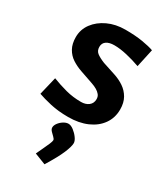

<svg xmlns="http://www.w3.org/2000/svg" viewBox="-181 -546 769 884"><g transform="rotate(30 203.5 -103.5)"><path d="M190.2 15.3Q136.8 15.3 94.9 5.7Q53 -4 26.3 -13.6L49.3 -109.4Q86.6 -94.8 125.2 -84.6Q163.7 -74.4 206.7 -74.4Q231.1 -74.4 246.9 -86.8Q262.7 -99.2 262.7 -121.1Q262.7 -135.1 255.2 -144.4Q247.8 -153.8 235.4 -161.1Q223.1 -168.3 207.3 -173.7L137.3 -197.9Q109.7 -207.5 86.9 -222.3Q64.1 -237.2 50.4 -261.6Q36.8 -285.9 36.8 -321.5Q36.8 -361.9 60.7 -394.2Q84.6 -426.5 125.6 -445.7Q166.6 -464.9 218.2 -464.9Q271.8 -464.9 310.3 -458.4Q348.8 -451.9 370.9 -443.9L349.9 -347.4Q315 -360.1 277.9 -368.7Q240.7 -377.4 210.2 -377.4Q183.4 -377.4 168.3 -367Q153.2 -356.7 153.2 -336.5Q153.2 -316.4 166.8 -305.6Q180.4 -294.7 208.7 -283.2L275.9 -261.2Q304.7 -251.8 328.4 -235.9Q352 -219.9 366.3 -195Q380.6 -170.1 380.6 -134.1Q380.6 -89.8 356.5 -55.8Q332.4 -21.9 289.5 -3.3Q246.7 15.3 190.2 15.3ZM150.9 93.1Q150.9 81.9 159.9 69.8Q168.9 57.7 182.2 49.4Q195.6 41.1 207.9 41.1Q220.8 41.1 236.1 52.8Q251.3 64.5 262.2 79.7Q273.1 94.9 273.1 106.7Q273.1 124.7 257.7 161.1Q242.3 197.6 204.8 258.2L145.5 235Q154.5 214.7 163.6 196.1Q172.7 177.5 178.7 162.8Q184.7 148.2 184.7 142.2Q184.7 136.1 176.4 128.3Q168.1 120.5 159.5 111.5Q150.9 102.5 150.9 93.1Z"/></g></svg>

Font: Ancizar Sans Thin
Style: Regular
Weight: 100
Designer: Cesar Puertas, Viviana Monsalve, Julian Moncada, Julian Prieto, Jose Castro, Mariel Hernandez, Felipe Aragon, Sara Alarc
Version: Version 8.100